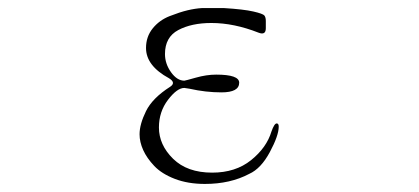

<svg xmlns="http://www.w3.org/2000/svg" viewBox="-20 -444 1040 476"><path d="M488 12Q446 12 413.5 -0.5Q381 -13 362.5 -32.5Q344 -52 335 -72Q326 -92 326 -111Q326 -136 342 -168.5Q358 -201 402 -229Q417 -239 399 -250Q342 -281 342 -325Q342 -353 358.5 -373.5Q375 -394 400.5 -404Q426 -414 445 -418.5Q464 -423 481 -424H535Q584 -421 608 -415.5Q632 -410 635.5 -405.5Q639 -401 639 -392V-374Q639 -356 621 -363Q560 -387 504 -387Q455 -387 422 -369.5Q389 -352 389 -310Q389 -286 404 -265Q419 -244 437 -244Q439 -244 465.5 -251.5Q492 -259 516 -259Q573 -259 573 -239Q573 -215 529 -215Q490 -215 450 -224L437 -226Q419 -226 396.5 -196.5Q374 -167 374 -128Q374 -85 409 -50.5Q444 -16 506 -16Q564 -16 602.5 -47Q641 -78 653 -118Q660 -138 666 -138Q671 -138 671 -130Q671 -108 649 -67Q627 -26 598 -13Q551 12 488 12Z"/></svg>

Font: cwTeXMing
Style: Medium
Weight: 500
Version: Version 1.17